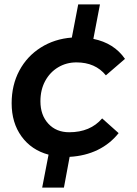

<svg xmlns="http://www.w3.org/2000/svg" viewBox="-20 -709 623 874"><path d="M445 -170 520 -103Q481 -54 424.5 -26.5Q368 1 297 5L271 145H172L201 -5Q123 -26 78 -88Q33 -150 33 -239Q33 -322 68 -387.5Q103 -453 165.5 -492.5Q228 -532 307 -538L336 -689H435L405 -532Q499 -513 549 -441L462 -366Q414 -425 328 -425Q282 -425 244.5 -402.5Q207 -380 185.5 -340Q164 -300 164 -248Q164 -185 200 -146Q236 -107 295 -107Q391 -107 445 -170Z"/></svg>

Font: Gontserrat Medium
Style: Italic
Weight: 500
Italic angle: -11.3°
Designer: Julieta Ulanovsky
Foundry: Julieta Ulanovsky
Version: Version 6.001